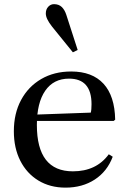

<svg xmlns="http://www.w3.org/2000/svg" viewBox="-20 -870 600 901"><path d="M287.5 10.5Q215 10.5 160.2 -22.8Q105.5 -56 75.2 -115.8Q45 -175.5 45 -254Q45 -337.5 78.8 -400.5Q112.5 -463.5 173.2 -499Q234 -534.5 314 -534.5Q413 -534.5 465.8 -477Q518.5 -419.5 520.5 -308.5L513.5 -302.5H126V-331.5L406 -341.5Q409.5 -354.5 409.5 -381Q409.5 -501 304 -501Q231.5 -501 192.2 -444.2Q153 -387.5 153 -283.5Q153 -66 322 -66Q432 -66 490.5 -146L509 -134.5Q483 -65.5 424.8 -27.5Q366.5 10.5 287.5 10.5ZM322 -624.5 224 -745.5Q208.5 -765.5 201.8 -780Q195 -794.5 195 -807Q195 -826 206.2 -838.2Q217.5 -850.5 233.5 -850.5Q256 -850.5 269.8 -837.2Q283.5 -824 291 -801L344.5 -635.5Z"/></svg>

Font: Libre Caslon Text
Style: Regular
Weight: 400
Designer: Pablo Impallari, Rodrigo Fuenzalida, Katja Schimmel
Foundry: Pablo Impallari, Rodrigo Fuenzalida
Version: Version 2.000